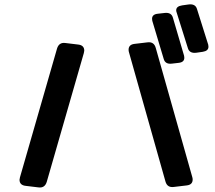

<svg xmlns="http://www.w3.org/2000/svg" viewBox="-20 -863 978 875"><path d="M929 -659.1Q930 -655.8 930 -650Q930 -631 904 -626.9L875 -622.7Q843 -618.6 836 -644.2L785 -806.3Q784 -808.7 783.5 -811.2Q783 -813.7 783 -816.2Q783 -834.4 810 -838.5L839 -842.6Q871 -846.8 878 -821.1ZM819 -608.7Q820 -605.4 820 -599.6Q820 -578.9 793 -576.4L764 -573.1Q733 -569 726 -594.6L674 -768.2Q673 -771.5 673 -777.3Q673 -798 700 -800.5L729 -803.8Q761 -807.9 768 -782.3ZM856 -57Q857 -54 857.5 -51Q858 -48 858 -45Q858 -21 831 -18L772 -11Q742 -7 734 -36L568 -624Q567 -627 566.5 -630Q566 -633 566 -636Q566 -660 593 -663L652 -670Q682 -674 690 -644ZM193 -34Q184 -5 155 -9L97 -16Q69 -19 69 -44Q69 -47 71 -55L240 -642Q249 -671 278 -667L336 -660Q364 -657 364 -632Q364 -629 362 -621Z"/></svg>

Font: Yusei Magic
Style: Regular
Weight: 400
Designer: Tanukizamurai
Foundry: Yusei Magic Project
Version: Version 1.200